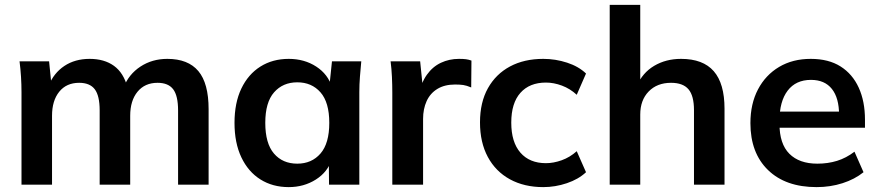

<svg xmlns="http://www.w3.org/2000/svg" viewBox="-20 -756 3599 786"><path d="M68 0V-379Q68 -410 66 -442Q64 -474 60 -505H181L191 -405H179Q200 -457 243.5 -486Q287 -515 347 -515Q407 -515 446.5 -486.5Q486 -458 502 -398H486Q507 -452 555 -483.5Q603 -515 665 -515Q750 -515 792 -465Q834 -415 834 -309V0H709V-304Q709 -364 689 -390.5Q669 -417 625 -417Q573 -417 543 -380.5Q513 -344 513 -282V0H388V-304Q388 -364 368 -390.5Q348 -417 304 -417Q252 -417 222.5 -380.5Q193 -344 193 -282V0Z M1162 10Q1096 10 1046 -21.5Q996 -53 968 -112Q940 -171 940 -253Q940 -335 968 -393.5Q996 -452 1046 -483.5Q1096 -515 1162 -515Q1226 -515 1274.5 -483.5Q1323 -452 1339 -399H1328L1339 -505H1459Q1456 -474 1453.5 -442Q1451 -410 1451 -379V0H1327L1326 -104H1338Q1322 -52 1273 -21Q1224 10 1162 10ZM1197 -86Q1256 -86 1292 -127.5Q1328 -169 1328 -253Q1328 -337 1292 -378Q1256 -419 1197 -419Q1138 -419 1102 -378Q1066 -337 1066 -253Q1066 -169 1101.5 -127.5Q1137 -86 1197 -86Z M1586 0V-376Q1586 -408 1584.5 -441Q1583 -474 1579 -505H1700L1714 -367H1694Q1704 -417 1727.5 -450Q1751 -483 1785 -499Q1819 -515 1859 -515Q1877 -515 1888 -513.5Q1899 -512 1910 -508L1909 -398Q1890 -406 1876.5 -408Q1863 -410 1843 -410Q1800 -410 1770.5 -392Q1741 -374 1726.5 -342Q1712 -310 1712 -269V0Z M2204 10Q2126 10 2067.5 -22Q2009 -54 1977 -113.5Q1945 -173 1945 -255Q1945 -337 1977.5 -395Q2010 -453 2068 -484Q2126 -515 2204 -515Q2254 -515 2301.5 -499.5Q2349 -484 2379 -455L2341 -368Q2314 -393 2280.5 -405.5Q2247 -418 2215 -418Q2148 -418 2110.5 -376Q2073 -334 2073 -254Q2073 -174 2110.5 -131Q2148 -88 2215 -88Q2246 -88 2279.5 -100Q2313 -112 2341 -137L2379 -51Q2348 -22 2300.5 -6Q2253 10 2204 10Z M2476 0V-736H2601V-404H2587Q2610 -458 2658 -486.5Q2706 -515 2768 -515Q2858 -515 2902 -464.5Q2946 -414 2946 -311V0H2821V-305Q2821 -364 2798.5 -390.5Q2776 -417 2727 -417Q2670 -417 2635.5 -381.5Q2601 -346 2601 -287V0Z M3323 10Q3196 10 3124 -60Q3052 -130 3052 -252Q3052 -331 3083 -390Q3114 -449 3169.5 -482Q3225 -515 3299 -515Q3372 -515 3421 -484Q3470 -453 3495.5 -397Q3521 -341 3521 -266V-233H3153V-299H3432L3415 -285Q3415 -355 3385.5 -392Q3356 -429 3300 -429Q3238 -429 3204.5 -385Q3171 -341 3171 -262V-249Q3171 -167 3211.5 -126.5Q3252 -86 3326 -86Q3369 -86 3406.5 -97.5Q3444 -109 3478 -135L3515 -51Q3479 -22 3429 -6Q3379 10 3323 10Z"/></svg>

Font: Mulish ExtraLight
Style: Bold
Weight: 700
Version: Version 3.603